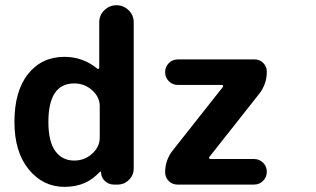

<svg xmlns="http://www.w3.org/2000/svg" viewBox="-20 -771 1208 734"><path d="M35.2 -304.7Q35.2 -422.9 87.4 -488.3Q139.6 -553.7 226.6 -553.7Q296.9 -553.7 351.6 -508.8Q354.5 -506.8 356.9 -507.8Q359.4 -508.8 359.4 -511.7V-685.5Q359.4 -712.9 378.9 -731.9Q398.4 -751 425.3 -751Q452.1 -751 471.7 -731.9Q491.2 -712.9 491.2 -685.5V-127Q491.2 -101.6 473.1 -83.5Q455.1 -65.4 429.7 -65.4H415Q395.5 -65.4 380.9 -79.1Q366.2 -92.8 366.2 -113.3Q366.2 -114.3 364.3 -114.7Q362.3 -115.2 362.3 -114.3Q335 -85.9 305.7 -72.3Q270.5 -56.6 226.6 -56.6Q144.5 -56.6 89.8 -123.5Q35.2 -190.4 35.2 -304.7ZM361.3 -366.2Q361.3 -399.4 332.5 -425.8Q303.7 -452.1 263.7 -452.1Q165 -452.1 165 -304.7Q165 -229.5 191.4 -193.4Q217.8 -157.2 263.7 -157.2Q303.7 -157.2 332.5 -183.6Q361.3 -210 361.3 -244.1ZM832 -438.5Q834 -440.4 832.5 -443.4Q831.1 -446.3 828.1 -446.3H660.2Q639.6 -446.3 625.5 -460.4Q611.3 -474.6 611.3 -495.1Q611.3 -515.6 625.5 -529.8Q639.6 -543.9 660.2 -543.9H953.1Q972.7 -543.9 986.3 -530.3Q1000 -516.6 1000 -497.1Q1000 -449.2 970.7 -412.1L780.3 -170.9Q778.3 -168 779.8 -165.5Q781.2 -163.1 784.2 -163.1H951.2Q971.7 -163.1 985.8 -148.9Q1000 -134.8 1000 -114.3Q1000 -93.8 985.8 -79.6Q971.7 -65.4 951.2 -65.4H658.2Q638.7 -65.4 625 -79.1Q611.3 -92.8 611.3 -112.3Q611.3 -159.2 640.6 -196.3Z"/></svg>

Font: Gen Jyuu GothicX Bold
Style: Bold
Weight: 700
Designer: Ryoko NISHIZUKA (kana &amp; ideographs); Paul D. Hunt (Latin, Greek &amp; Cyrillic); Wenlong ZHANG (bopomofo); Sandoll C
Version: Version 1.058.20140828